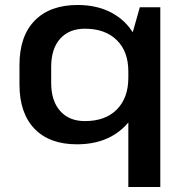

<svg xmlns="http://www.w3.org/2000/svg" viewBox="-20 -569 738 769"><path d="M288 9Q178 9 118 -53.5Q58 -116 58 -231V-309Q58 -424 119 -486.5Q180 -549 291 -549Q369 -549 427 -518Q485 -487 517.5 -430Q550 -373 550 -295V-249Q550 -171 517.5 -113Q485 -55 426.5 -23Q368 9 288 9ZM320 -84Q402 -84 448 -130.5Q494 -177 494 -258V-283Q494 -363 447.5 -408.5Q401 -454 320 -454Q257 -454 221 -414Q185 -374 185 -301V-237Q185 -165 221 -124.5Q257 -84 320 -84ZM622 -540V180H494V-377L540 -540Z"/></svg>

Font: Pathway Extreme 12pt SemiBold
Style: Regular
Weight: 600
Version: Version 1.001;gftools[0.9.26]